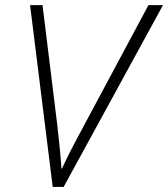

<svg xmlns="http://www.w3.org/2000/svg" viewBox="-20 -734 660 754"><path d="M223.1 -71.8Q248 -126 283.7 -192.4L563 -713.9H620.1L230 0H187L98.1 -713.9H147L204.1 -250Q216.8 -144 221.2 -71.8Z"/></svg>

Font: CAA NEO Sans Light
Style: Italic
Weight: 300
Italic angle: -12°
Version: Version 1.10